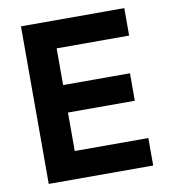

<svg xmlns="http://www.w3.org/2000/svg" viewBox="-79 -770 759 840"><g transform="rotate(-10 300.0 -350.0)"><path d="M70 -700H529V-578H207V-415H504V-293H207V-122H534V0H70Z"/></g></svg>

Font: PT Mono
Style: Bold
Weight: 700
Monospace: yes
Designer: A.Korolkova, I.Chaeva
Foundry: ParaType Ltd
Version: Version 1.000 OFL